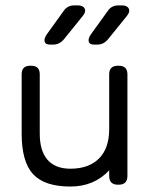

<svg xmlns="http://www.w3.org/2000/svg" viewBox="-20 -683 561 710"><path d="M176.8 -518.1H164.1Q147.9 -518.1 145 -529.3Q142.1 -540.5 153.8 -557.1L215.8 -643.1Q229.5 -663.1 254.9 -663.1H267.1Q287.1 -663.1 293 -651.4Q298.8 -639.6 286.1 -624L215.8 -537.1Q199.7 -518.1 176.8 -518.1ZM339.8 -518.1H327.1Q311 -518.1 308.1 -529.3Q305.2 -540.5 316.9 -557.1L378.9 -643.1Q392.6 -663.1 418 -663.1H430.2Q450.2 -663.1 456.1 -651.4Q461.9 -639.6 449.2 -624L378.9 -537.1Q362.8 -518.1 339.8 -518.1ZM416 -439.9H418.9Q451.2 -439.9 451.2 -408.2V-32.2Q451.2 0 418.9 0H416Q383.8 0 383.8 -32.2V-53.2Q328.1 6.8 240.2 6.8Q145 6.8 102.5 -38.8Q60.1 -84.5 60.1 -189V-408.2Q60.1 -439.9 91.8 -439.9H95.2Q127 -439.9 127 -408.2V-189Q127 -124.5 156 -91.8Q185.1 -59.1 240.2 -59.1Q308.1 -59.1 345.9 -96.7Q383.8 -134.3 383.8 -206.1V-408.2Q383.8 -439.9 416 -439.9Z"/></svg>

Font: Arcon Rounded-
Style: Regular
Weight: 400
Designer: M. Zarth
Foundry: martin zarth - visuelle & digitale kommunikation
Version: Version 1.110;PS 001.110;hotconv 1.0.70;makeotf.lib2.5.58329